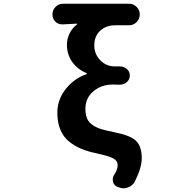

<svg xmlns="http://www.w3.org/2000/svg" viewBox="-20 -816 1040 1035"><path d="M706.1 164.1Q694.3 185.5 669.9 194.3Q658.2 199.2 645.5 199.2Q633.8 199.2 622.1 194.3L616.2 192.4Q595.7 185.5 589.8 166Q587.9 158.2 587.9 151.4Q587.9 138.7 594.7 127.9Q614.3 97.7 614.3 75.2Q614.3 50.8 591.3 38.1Q568.4 25.4 501 10.7Q454.1 1 418.5 -13.7Q382.8 -28.3 352.1 -53.2Q321.3 -78.1 305.2 -117.2Q289.1 -156.2 289.1 -208Q289.1 -279.3 334.5 -336.4Q379.9 -393.6 446.3 -416Q448.2 -417 448.2 -418.9Q448.2 -420.9 446.3 -421.9Q397.5 -442.4 369.1 -482.4Q340.8 -522.5 340.8 -575.2Q340.8 -607.4 355.5 -636.7Q370.1 -666 395.5 -684.6Q396.5 -685.5 396 -687Q395.5 -688.5 393.6 -688.5Q345.7 -686.5 319.3 -684.6Q317.4 -684.6 315.4 -684.6Q294.9 -684.6 279.3 -698.2Q262.7 -714.8 262.7 -737.3V-738.3Q262.7 -761.7 279.3 -778.8Q295.9 -795.9 320.3 -795.9H675.8Q699.2 -795.9 716.3 -778.8Q733.4 -761.7 733.4 -738.3V-737.3Q733.4 -713.9 716.3 -696.8Q699.2 -679.7 675.8 -679.7H601.6Q551.8 -679.7 520 -650.4Q488.3 -621.1 488.3 -571.3Q488.3 -524.4 520.5 -491.2Q552.7 -458 598.6 -458Q613.3 -458 623 -458Q624 -458 626 -458Q646.5 -458 662.1 -445.3Q679.7 -431.6 679.7 -410.2V-408.2Q679.7 -386.7 662.1 -372.1Q646.5 -359.4 626 -359.4Q624 -359.4 622.1 -359.4Q609.4 -360.4 589.8 -360.4Q527.3 -360.4 483.9 -324.2Q440.4 -288.1 440.4 -229.5Q440.4 -198.2 449.7 -176.8Q459 -155.3 480.5 -141.1Q502 -127 526.9 -119.6Q551.8 -112.3 594.7 -103.5Q681.6 -86.9 712.9 -57.1Q744.1 -27.3 744.1 36.1Q744.1 88.9 706.1 164.1Z"/></svg>

Font: Gen Jyuu Gothic Monospace Bold
Style: Bold
Weight: 700
Designer: [Source Han Sans]
Ryoko NISHIZUKA  (kana & ideographs); Paul D. Hunt (Latin, Greek & Cyrillic); Wenlong ZHANG  (bopomofo
Version: Version 1.002.20150607